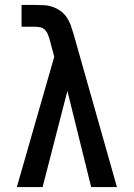

<svg xmlns="http://www.w3.org/2000/svg" viewBox="-20 -755 540 775"><path d="M48 0 199 -526 180 -597Q180 -597 180 -597Q180 -597 180 -597Q177 -607 173 -617Q169 -627 161.5 -634.5Q154 -642 143.5 -644.5Q133 -647 123 -647H67V-735H123Q141 -735 158.5 -734Q176 -733 193 -727Q210 -721 224.5 -710.5Q239 -700 249 -685.5Q259 -671 265 -654.5Q271 -638 276 -621L452 0H348L252 -388L152 0Z"/></svg>

Font: Iosevka SS04 Semibold
Style: Regular
Weight: 600
Monospace: yes
Designer: Belleve Invis
Foundry: Belleve Invis
Version: Version 19.0.0; ttfautohint (v1.8.4)